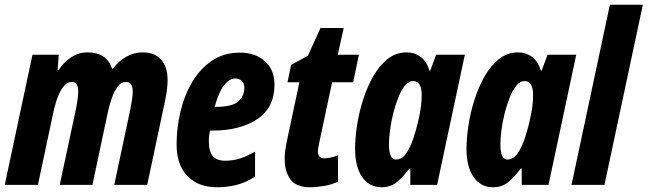

<svg xmlns="http://www.w3.org/2000/svg" viewBox="-30 -780 2732 810"><path d="M-10 0 107 -549H218L213 -484H217Q239 -518 270.5 -538.5Q302 -559 339 -559Q420 -559 443 -490H446Q470 -522 502.5 -540.5Q535 -559 572 -559Q622 -559 649.5 -528.5Q677 -498 677 -442Q677 -425 674.5 -403.5Q672 -382 667 -358L591 0H452L520 -320Q524 -341 527 -360.5Q530 -380 530 -393Q530 -434 502 -434Q480 -434 465.5 -413.5Q451 -393 441 -364Q431 -335 425 -307L360 0H222L291 -323Q295 -343 297.5 -362.5Q300 -382 300 -394Q300 -434 273 -434Q251 -434 235 -411.5Q219 -389 208.5 -356.5Q198 -324 192 -292L130 0Z M886 10Q806 10 760.5 -37.5Q715 -85 715 -170Q715 -239 731 -307.5Q747 -376 780 -432.5Q813 -489 863.5 -523.5Q914 -558 983 -558Q1047 -558 1087.5 -522Q1128 -486 1128 -423Q1128 -326 1055.5 -277.5Q983 -229 865 -229H856Q851 -207 851 -185Q851 -140 868 -121Q885 -102 919 -102Q952 -102 980 -110.5Q1008 -119 1046 -140V-35Q1006 -9 966.5 0.5Q927 10 886 10ZM879 -329Q949 -329 975 -352Q1001 -375 1001 -410Q1001 -427 990.5 -438Q980 -449 963 -449Q937 -449 914 -418.5Q891 -388 876 -329Z M1278 10Q1219 10 1195 -23.5Q1171 -57 1171 -109Q1171 -126 1173.5 -146Q1176 -166 1182 -193L1233 -433H1183L1198 -506L1269 -545L1322 -662H1420L1395 -549H1484L1460 -433H1371L1316 -174Q1314 -165 1312.5 -156.5Q1311 -148 1311 -141Q1311 -112 1339 -112Q1347 -112 1363 -115Q1379 -118 1396 -125V-14Q1371 -1 1337 4.5Q1303 10 1278 10Z M1580 10Q1528 10 1498 -33Q1468 -76 1468 -152Q1468 -195 1476 -249Q1484 -303 1501 -357Q1518 -411 1544 -457Q1570 -503 1605 -531Q1640 -559 1686 -559Q1718 -559 1743.5 -541Q1769 -523 1782 -482H1785L1810 -549H1931L1814 0H1701V-69H1697Q1671 -34 1644.5 -12Q1618 10 1580 10ZM1640 -107Q1665 -107 1682.5 -131.5Q1700 -156 1712 -191Q1724 -226 1732 -259Q1743 -305 1746 -331.5Q1749 -358 1749 -378Q1749 -438 1713 -438Q1694 -438 1678.5 -419Q1663 -400 1650.5 -369Q1638 -338 1629 -302Q1620 -266 1615.5 -231.5Q1611 -197 1611 -172Q1611 -107 1640 -107Z M2050 10Q1998 10 1968 -33Q1938 -76 1938 -152Q1938 -195 1946 -249Q1954 -303 1971 -357Q1988 -411 2014 -457Q2040 -503 2075 -531Q2110 -559 2156 -559Q2188 -559 2213.5 -541Q2239 -523 2252 -482H2255L2280 -549H2401L2284 0H2171V-69H2167Q2141 -34 2114.5 -12Q2088 10 2050 10ZM2110 -107Q2135 -107 2152.5 -131.5Q2170 -156 2182 -191Q2194 -226 2202 -259Q2213 -305 2216 -331.5Q2219 -358 2219 -378Q2219 -438 2183 -438Q2164 -438 2148.5 -419Q2133 -400 2120.5 -369Q2108 -338 2099 -302Q2090 -266 2085.5 -231.5Q2081 -197 2081 -172Q2081 -107 2110 -107Z M2381 0 2543 -760H2682L2520 0Z"/></svg>

Font: Noto Sans ExtraCondensed ExtraBold
Style: Italic
Weight: 800
Width: 2
Italic angle: -12°
Designer: Monotype Design Team
Foundry: Monotype Imaging Inc.
Version: Version 2.013; ttfautohint (v1.8.4.7-5d5b)